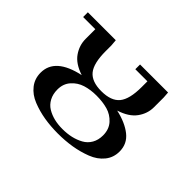

<svg xmlns="http://www.w3.org/2000/svg" viewBox="-97 -616 800 800"><g transform="rotate(45 302.5 -216.0)"><path d="M32.2 -411.1V-439H196.8L199.2 -411.1V-377Q199.2 -305.7 223.4 -275.9Q247.6 -246.1 304.2 -246.1Q361.8 -246.1 386.5 -276.1Q411.1 -306.2 411.1 -377V-411.1H339.8V-439H504.9L506.8 -411.1V-354Q506.8 -316.4 483.6 -284.4Q460.4 -252.4 408.2 -235.8Q465.8 -223.1 501 -195.3Q536.1 -167.5 536.1 -122.1Q536.1 -86.4 514.6 -60.1Q493.2 -33.7 457.3 -19.8Q421.4 -5.9 382.3 0.5Q343.3 6.8 300.8 6.8Q258.8 6.8 220.5 0.5Q182.1 -5.9 147.2 -19.8Q112.3 -33.7 91.6 -60.1Q70.8 -86.4 70.8 -122.1Q70.8 -208 199.2 -235.8Q148.4 -252.4 126.2 -284.4Q104 -316.4 104 -354V-411.1ZM169.9 -122.1Q169.9 -94.7 180.9 -74.2Q191.9 -53.7 210.9 -42.2Q230 -30.8 252.4 -25.4Q274.9 -20 300.8 -20Q328.6 -20 352.3 -25.4Q376 -30.8 396.2 -42Q416.5 -53.2 428.2 -73.5Q439.9 -93.8 439.9 -121.1Q439.9 -156.7 419.2 -179.7Q398.4 -202.6 369.4 -210.9Q340.3 -219.2 303.2 -219.2Q268.1 -219.2 239.3 -210.2Q210.4 -201.2 190.2 -178.5Q169.9 -155.8 169.9 -122.1Z"/></g></svg>

Font: Dehuti
Style: Bold
Weight: 700
Version: Version 1.2